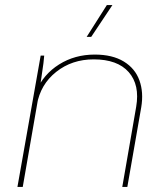

<svg xmlns="http://www.w3.org/2000/svg" viewBox="-20 -740 655 760"><path d="M141 -520H155Q154 -506 152 -490Q150 -474 147 -455Q143 -424 138 -393L137 -385L70 0H49ZM355 -524Q425 -524 470 -496.5Q515 -469 532 -421.5Q549 -374 539 -315L484 0H464L519 -317Q534 -404 489.5 -454.5Q445 -505 351 -505Q265 -505 202.5 -455.5Q140 -406 126 -325L123 -379Q152 -446 214 -485Q276 -524 355 -524ZM323 -594 403 -720H425L341 -594Z"/></svg>

Font: Fixel Italic Variable Display Thin
Style: Italic
Weight: 100
Italic angle: -10°
Designer: AlfaBravo + MacPaw
Foundry: Kyrylo Tkachov, Marchela Mozhyna, Serhii Makarenko, Maria Weinstein, Zakhar Kryvoshyya
Version: Version 1.210;Glyphs 3.2 (3217)